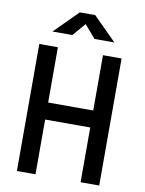

<svg xmlns="http://www.w3.org/2000/svg" viewBox="-97 -965 779 1032"><g transform="rotate(10 293.0 -449.0)"><path d="M416 0V-298.8H169.9V0H68.4V-693.4H169.9V-391.6H416V-693.4H517.6V0ZM126.5 -771.5 253.4 -898.4H337.4L464.4 -771.5H356L295.4 -841.8L234.9 -771.5Z"/></g></svg>

Font: Cascadia Mono PL
Style: Regular
Weight: 400
Monospace: yes
Designer: Aaron Bell
Foundry: Saja Typeworks
Version: Version 2404.023; ttfautohint (v1.8.4)